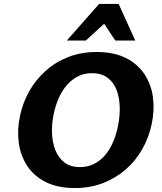

<svg xmlns="http://www.w3.org/2000/svg" viewBox="-20 -936 818 971"><path d="M359 15Q272 15 212 -15Q152 -45 118 -96.5Q84 -148 75 -213.5Q66 -279 81 -349Q95 -416 127.5 -474Q160 -532 210 -577Q260 -622 325 -647.5Q390 -673 469 -673Q556 -673 616 -643Q676 -613 710.5 -561Q745 -509 753.5 -443.5Q762 -378 747 -308Q733 -241 700 -182.5Q667 -124 617 -80Q567 -36 502 -10.5Q437 15 359 15ZM384 -91Q423 -91 454.5 -106.5Q486 -122 510 -149.5Q534 -177 550.5 -214.5Q567 -252 576 -295Q587 -348 585.5 -396Q584 -444 569 -482.5Q554 -521 523 -543.5Q492 -566 446 -566Q406 -566 374.5 -550Q343 -534 318.5 -506Q294 -478 277.5 -441Q261 -404 252 -361Q241 -310 243 -262Q245 -214 260.5 -175.5Q276 -137 306.5 -114Q337 -91 384 -91ZM318 -731 481 -916H580L534 -841L414 -731ZM563 -731 491 -840 481 -916H580L664 -731Z"/></svg>

Font: Ysabeau Office ExtraBold
Style: Italic
Weight: 800
Italic angle: -12°
Designer: Christian Thalmann (Catharsis Fonts)
Version: Version 2.001;gftools[0.9.30]; featfreeze: tnum,lnum,ss02